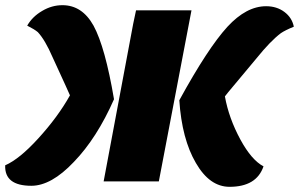

<svg xmlns="http://www.w3.org/2000/svg" viewBox="-20 -701 1154 741"><path d="M997 -59Q970 20 866 20Q789 20 736 -72Q682 -164 672 -314Q782 -515 858 -598Q931 -677 1007 -677Q1048 -677 1077.5 -655Q1107 -633 1114 -598Q1080 -584 1064 -573Q1024 -543 970 -476L879 -367Q857 -341 848 -329Q863 -245 908 -162Q951 -83 997 -59ZM505 -661 494 -609 380 -1H593L719 -661ZM221 -681Q180 -681 143 -659Q105 -637 85 -602Q113 -588 126 -577Q154 -547 183 -480L233 -371Q245 -345 250 -333Q203 -249 127 -166Q55 -87 0 -63Q-3 16 101 16Q178 16 265 -76Q354 -168 420 -318Q386 -519 341 -602Q297 -681 221 -681Z"/></svg>

Font: Sansita One
Style: Regular
Weight: 400
Designer: Pablo Cosgaya
Foundry: Omnibus-Type
Version: Version 1.001